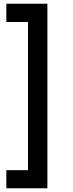

<svg xmlns="http://www.w3.org/2000/svg" viewBox="-20 -859 391 1029"><path d="M14 150V53H130V-741H14V-839H234V150Z"/></svg>

Font: BioRhyme ExtraBold SemiBold
Style: Regular
Weight: 600
Version: Version 1.600;gftools[0.9.33]